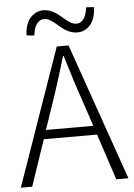

<svg xmlns="http://www.w3.org/2000/svg" viewBox="-61 -971 709 1017"><g transform="rotate(-5 293.5 -463.0)"><path d="M436.5 -921.9 477.5 -918.9Q473.6 -832 420.9 -803.7Q400.4 -793 377.9 -793Q332 -793 284.2 -835.9Q246.1 -869.1 229.5 -875Q218.8 -878.9 209 -878.9Q169.9 -878.9 154.3 -825.2Q151.4 -811.5 149.4 -796.9L108.4 -800.8Q110.4 -881.8 162.1 -913.1Q182.6 -925.8 208 -925.8Q253.9 -925.8 301.8 -882.8Q339.8 -849.6 356.4 -843.8Q367.2 -839.8 377 -839.8Q423.8 -839.8 435.5 -918Q436.5 -920.9 436.5 -921.9ZM167 -293H418.9L375 -424.8Q342.8 -515.6 294.9 -674.8H291Q253.9 -546.9 211.9 -424.8ZM515.6 0 434.6 -245.1H151.4L68.4 0H7.8L262.7 -728.5H325.2L580.1 0Z"/></g></svg>

Font: Taipei Sans TC Beta Light
Style: Regular
Weight: 300
Designer: JT Foundry
Foundry: JT Foundry
Version: Version 1.000